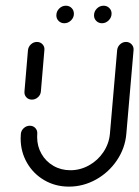

<svg xmlns="http://www.w3.org/2000/svg" viewBox="-20 -669 499 689"><path d="M94.4 -311.5Q82.2 -311.5 74.4 -320Q66.7 -328.5 67.8 -340.7L80.4 -489.3Q81.9 -501.5 91.1 -510Q100.4 -518.5 112.6 -518.5Q124.8 -518.5 132.8 -509.8Q140.7 -501.1 139.3 -489.3L126.7 -340.7Q125.6 -328.5 116.1 -320Q106.7 -311.5 94.4 -311.5ZM432.2 -518.5Q444.4 -518.5 452.4 -509.8Q460.4 -501.1 459.3 -488.9L433.3 -188.5Q428.9 -137 399.4 -93.5Q370 -50 324.3 -24.6Q278.5 0.7 227.4 0.7Q178.9 0.7 139.3 -22.2Q99.6 -45.2 76.9 -84.8Q54.1 -124.4 54.1 -172.2Q54.1 -177.4 54.8 -188.5Q55.9 -200.7 65.4 -209.3Q74.8 -217.8 87 -217.8Q99.3 -217.8 107 -209.3Q114.8 -200.7 113.7 -188.5Q113.3 -184.4 113.3 -177Q113.3 -144.1 128.9 -116.9Q144.4 -89.6 171.7 -73.9Q198.9 -58.1 232.6 -58.1Q267.8 -58.1 299.3 -75.6Q330.7 -93 350.9 -123Q371.1 -153 374.4 -188.5L400.4 -488.9Q401.5 -501.1 410.7 -509.8Q420 -518.5 432.2 -518.5ZM317.4 -613.7Q317.4 -628.1 327.6 -638.3Q337.8 -648.5 351.9 -648.5Q363.7 -648.5 372 -640.4Q380.4 -632.2 380.4 -620.4Q380.4 -606.3 370 -595.9Q359.6 -585.6 345.9 -585.6Q334.1 -585.6 325.7 -593.7Q317.4 -601.9 317.4 -613.7ZM182.2 -613.7Q182.2 -628.1 192.4 -638.3Q202.6 -648.5 216.3 -648.5Q228.9 -648.5 237 -640.2Q245.2 -631.9 245.2 -619.6Q245.2 -605.9 234.8 -595.7Q224.4 -585.6 210.7 -585.6Q198.9 -585.6 190.6 -593.7Q182.2 -601.9 182.2 -613.7Z"/></svg>

Font: 26F Galaxy Sans Medium
Style: Italic
Weight: 500
Italic angle: -5°
Designer: C₂₉H₂₅N₃O₅
Version: Version 1.200